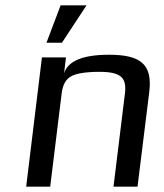

<svg xmlns="http://www.w3.org/2000/svg" viewBox="-20 -699 613 719"><path d="M388 -494C291 -494 235 -471 220 -425L227 -484H137L78 0H168L211 -350C215 -381 226 -402 246 -413C265 -424 301 -430 354 -430C376 -430 395 -428 409 -424C443 -414 453 -391 448 -350L405 0H495L539 -355C552 -461 503 -494 388 -494ZM304 -679H207L154 -539H212Z"/></svg>

Font: Gamestation Text
Style: Italic
Weight: 400
Designer: Jonas Hecksher
Foundry: Jonas Hecksher, Playtypeª, e-types AS
Version: Version 1.003